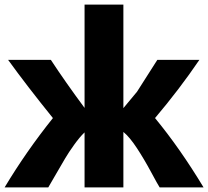

<svg xmlns="http://www.w3.org/2000/svg" viewBox="-25 -800 901 831"><path d="M184 11H-5Q88 -144 204 -289Q91 -429 10 -541H195Q258 -445 341 -333V-780H509V-332L568 -403L656 -541H838Q751 -413 646 -289Q754 -158 856 11H666Q658 -1 628.5 -56Q599 -111 567.5 -159Q536 -207 509 -229V11H341V-227Q320 -207 296 -173.5Q272 -140 257 -114.5Q242 -89 216.5 -45Q191 -1 184 11Z"/></svg>

Font: Repo
Style: ExtraBold
Weight: 800
Designer: Stefan Peev
Foundry: Context Ltd
Version: Version 001.000